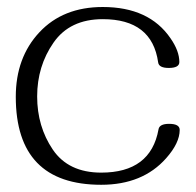

<svg xmlns="http://www.w3.org/2000/svg" viewBox="-20 -508 550 540"><path d="M485.4 -142.6Q485.4 -106 447.3 -63Q381.3 11.7 264.6 11.7Q24.4 11.7 24.4 -235.8Q24.4 -346.2 90.8 -417.2Q157.2 -488.3 269 -488.3Q399.4 -488.3 459.5 -400.4Q484.4 -364.7 484.4 -333.5Q484.4 -316.9 454.6 -316.9Q426.8 -316.9 424.8 -332.5Q407.7 -454.1 269 -454.1Q176.3 -454.1 130.4 -387.9Q84.5 -321.8 84.5 -236.8Q84.5 -152.3 128.4 -87.4Q172.4 -22.5 264.6 -22.5Q403.8 -22.5 425.8 -144Q428.2 -159.7 455.6 -159.7Q485.4 -159.7 485.4 -142.6Z"/></svg>

Font: Gayathri Thin
Style: Regular
Weight: 100
Designer: Binoy Dominic <binoy.domenic@gmail.com>
Foundry: SMC
Version: Version 1.000